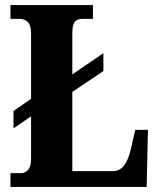

<svg xmlns="http://www.w3.org/2000/svg" viewBox="-20 -734 626 754"><path d="M21 0V-54H63Q78 -54 90 -66.5Q102 -79 102 -111V-277L33 -230V-298L102 -346V-601Q102 -635 89 -647.5Q76 -660 57 -660H21V-714H345V-660H306Q282 -660 273 -647.5Q264 -635 264 -604V-442L386 -525V-455L264 -373V-62H423Q449 -62 466 -82.5Q483 -103 494 -149L511 -224H561L556 0Z"/></svg>

Font: Noto Serif Thai Condensed ExtraBold
Style: Regular
Weight: 800
Width: 3
Designer: Monotype Design Team
Foundry: Monotype Imaging Inc.
Version: Version 2.002; ttfautohint (v1.8.4.7-5d5b)